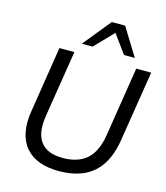

<svg xmlns="http://www.w3.org/2000/svg" viewBox="-134 -1040 999 1152"><g transform="rotate(15 365.0 -464.0)"><path d="M337 9Q270 9 218.5 -10Q167 -29 133.5 -67.5Q100 -106 88 -164Q76 -222 89 -299L153 -705H246L180 -291Q163 -183 204 -128Q245 -73 342 -73Q437 -73 491 -121Q545 -169 562 -274L630 -705H723L654 -272Q640 -179 601.5 -116.5Q563 -54 497.5 -22.5Q432 9 337 9ZM276 -765 416 -937H499L605 -765H538L454 -880L343 -765Z"/></g></svg>

Font: Nunito Sans 12pt Medium
Style: Italic
Weight: 500
Italic angle: -9°
Designer: Vernon Adams
Foundry: Vernon Adams
Version: Version 3.101;gftools[0.9.27]